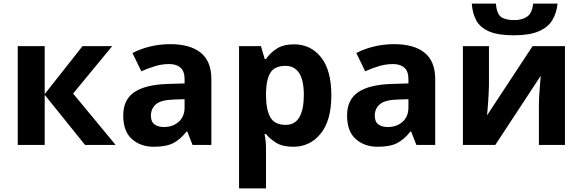

<svg xmlns="http://www.w3.org/2000/svg" viewBox="-20 -801 3220 1061"><path d="M436 -546H600L384 -284L619 0H450L227 -277V0H78V-546H227V-281Z M921 -557Q1031 -557 1089.5 -509.5Q1148 -462 1148 -364V0H1044L1015 -74H1011Q976 -30 937 -10Q898 10 830 10Q757 10 709 -32.5Q661 -75 661 -163Q661 -250 722 -291.5Q783 -333 905 -337L1000 -340V-364Q1000 -407 977.5 -427Q955 -447 915 -447Q875 -447 837 -435.5Q799 -424 761 -407L712 -508Q756 -531 809.5 -544Q863 -557 921 -557ZM1000 -253 942 -251Q870 -249 842 -225Q814 -201 814 -162Q814 -128 834 -113.5Q854 -99 886 -99Q934 -99 967 -127.5Q1000 -156 1000 -208Z M1605 -556Q1697 -556 1754 -484.5Q1811 -413 1811 -274Q1811 -135 1752 -62.5Q1693 10 1601 10Q1542 10 1507 -11.5Q1472 -33 1450 -60H1442Q1450 -18 1450 20V240H1301V-546H1422L1443 -475H1450Q1472 -508 1509 -532Q1546 -556 1605 -556ZM1557 -437Q1499 -437 1475.5 -401Q1452 -365 1450 -291V-275Q1450 -196 1473.5 -153.5Q1497 -111 1559 -111Q1610 -111 1634.5 -153.5Q1659 -196 1659 -276Q1659 -437 1557 -437Z M2158 -557Q2268 -557 2326.5 -509.5Q2385 -462 2385 -364V0H2281L2252 -74H2248Q2213 -30 2174 -10Q2135 10 2067 10Q1994 10 1946 -32.5Q1898 -75 1898 -163Q1898 -250 1959 -291.5Q2020 -333 2142 -337L2237 -340V-364Q2237 -407 2214.5 -427Q2192 -447 2152 -447Q2112 -447 2074 -435.5Q2036 -424 1998 -407L1949 -508Q1993 -531 2046.5 -544Q2100 -557 2158 -557ZM2237 -253 2179 -251Q2107 -249 2079 -225Q2051 -201 2051 -162Q2051 -128 2071 -113.5Q2091 -99 2123 -99Q2171 -99 2204 -127.5Q2237 -156 2237 -208Z M2682 -546V-330Q2682 -313 2680.5 -288Q2679 -263 2677.5 -237Q2676 -211 2674 -191Q2672 -171 2671 -163L2923 -546H3102V0H2958V-218Q2958 -245 2960 -277.5Q2962 -310 2964.5 -338.5Q2967 -367 2968 -382L2717 0H2538V-546ZM3061 -781Q3056 -729 3032 -689.5Q3008 -650 2957 -628Q2906 -606 2820 -606Q2732 -606 2682.5 -627.5Q2633 -649 2612 -688Q2591 -727 2587 -781H2720Q2725 -726 2748 -708Q2771 -690 2823 -690Q2866 -690 2893.5 -709.5Q2921 -729 2926 -781Z"/></svg>

Font: Noto IKEA Simplified Chinese
Style: Bold
Weight: 700
Designer: Monotype Design Team
Foundry: Monotype Imaging Inc.
Version: Version 1.100